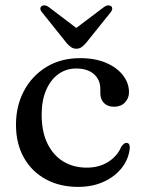

<svg xmlns="http://www.w3.org/2000/svg" viewBox="-20 -702 548 733"><path d="M472.5 -350Q472.5 -326.5 456.8 -310.5Q441 -294.5 415.5 -294.5Q390.5 -294.5 376.8 -308.8Q363 -323 363 -347V-362Q363 -397.5 338.5 -419Q314 -440.5 271 -440.5Q232.5 -440.5 202.8 -419Q173 -397.5 156 -357.8Q139 -318 139 -264Q139 -199 161.2 -153.8Q183.5 -108.5 222.2 -85.2Q261 -62 311 -62Q358.5 -62 393.2 -84Q428 -106 443 -142Q449.5 -150.5 453.8 -153.5Q458 -156.5 463 -156.5Q470 -156.5 473 -150.8Q476 -145 475.5 -137.5Q472 -96.5 446 -62.5Q420 -28.5 376.8 -8.5Q333.5 11.5 278 11.5Q208 11.5 154.5 -17.8Q101 -47 71 -100.5Q41 -154 41 -226Q41 -297.5 71.5 -355Q102 -412.5 157 -446.2Q212 -480 286 -480Q343.5 -480 385.2 -462Q427 -444 449.8 -414.2Q472.5 -384.5 472.5 -350ZM291.5 -580 165.5 -675.5Q158 -681 150.8 -681.5Q143.5 -682 138.5 -678Q134 -675 134 -668.8Q134 -662.5 140.5 -655L234.5 -537.5Q243.5 -527.5 251.8 -521.8Q260 -516 271.5 -516Q283 -516 291 -521.8Q299 -527.5 308 -537.5L402.5 -655Q408.5 -662.5 408.5 -668.8Q408.5 -675 404.5 -678Q399.5 -682 392.2 -681.5Q385 -681 377.5 -675.5L251 -580Z"/></svg>

Font: Fraunces Wonky
Style: Regular
Weight: 400
Version: Version 1.000;[b76b70a41]